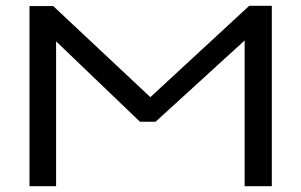

<svg xmlns="http://www.w3.org/2000/svg" viewBox="-20 -644 1040 664"><path d="M82 0V-623H164L500 -308L842 -624H920V0H826V-504L518 -223H464L174 -501V0Z"/></svg>

Font: Inconsolata UltraExpanded Thin
Style: Regular
Weight: 100
Width: 9
Monospace: yes
Designer: Raph Levien, Cyreal, Brenton Simpson
Foundry: Raph Levien, Cyreal, Google
Version: Version 3.100; ttfautohint (v1.8.4.7-5d5b)